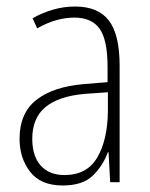

<svg xmlns="http://www.w3.org/2000/svg" viewBox="-20 -559 460 589"><path d="M210 -539Q281 -539 314 -496Q347 -453 347 -357V0H318L313 -92H311Q296 -51 265 -20.5Q234 10 172 10Q105 10 72.5 -32Q40 -74 40 -133Q40 -212 91.5 -252.5Q143 -293 237 -301L310 -307V-353Q310 -437 285.5 -471Q261 -505 208 -505Q182 -505 154 -497.5Q126 -490 94 -472L80 -503Q110 -520 143 -529.5Q176 -539 210 -539ZM240 -271Q160 -264 119.5 -230.5Q79 -197 79 -133Q79 -80 105 -51Q131 -22 178 -22Q247 -22 278.5 -76Q310 -130 311 -218V-276Z"/></svg>

Font: Noto Sans Lao Looped Condensed ExtraLight
Style: Regular
Weight: 200
Width: 3
Designer: Mark Frömberg, Ben Mitchell
Foundry: The Fontpad Ltd
Version: Version 1.002; ttfautohint (v1.8.4.7-5d5b)